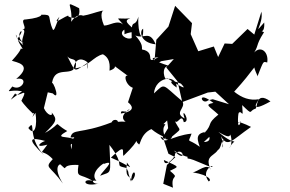

<svg xmlns="http://www.w3.org/2000/svg" viewBox="-20 -783 1339 888"><path d="M224 -351C270 -303 206 -467 219 -367C216 -480 288 -436 319 -461C328 -530 374 -506 385 -494C386 -448 382 -464 383 -491C313 -446 335 -445 283 -538C300 -489 342 -532 329 -467C392 -476 412 -522 456 -532C499 -509 484 -458 487 -456C479 -454 517 -464 511 -477C546 -455 492 -484 500 -507C490 -486 480 -501 581 -425C546 -459 556 -377 608 -374C597 -393 604 -406 572 -310C590 -296 612 -269 539 -258C539 -283 562 -251 580 -280C495 -220 611 -201 608 -204C579 -231 492 -218 516 -214C541 -220 508 -242 496 -217C348 -160 316 -191 306 -147C358 -147 309 -178 312 -92C296 -136 325 -101 325 -138C294 -156 224 -139 291 -177C213 -222 279 -219 188 -168C243 -222 246 -230 219 -263C227 -242 198 -249 183 -283L201 -356ZM50 -351C65 -326 117 -391 79 -317C78 -319 90 -297 132 -258C149 -272 112 -215 144 -261C153 -206 142 -149 111 -191C149 -239 102 -150 183 -66C102 -144 116 -151 197 -129C190 -142 119 -92 199 -114C157 -54 172 -102 224 -47C184 -3 209 -21 271 66C224 -8 256 -27 260 -22C302 17 250 -25 343 -20C333 45 348 16 409 54C362 38 357 85 437 66C415 72 394 47 426 53C390 16 468 -37 461 -25C521 -48 451 11 443 30C496 8 493 33 486 -113C568 -9 499 -21 565 -6C586 39 560 -19 586 57C590 -14 622 18 590 53C572 20 560 44 567 -31C595 8 589 -13 493 -54C568 -126 543 -79 551 -62C644 -150 593 -138 621 -117C629 -103 626 -162 680 -186C722 -151 755 -148 747 -140C712 -215 774 -208 725 -209C697 -181 692 -164 753 -226C755 -209 767 -147 752 -130C836 -208 812 -159 783 -238C797 -184 818 -270 830 -218C867 -219 812 -299 834 -235C782 -262 841 -282 824 -314C727 -395 746 -401 692 -351C698 -429 800 -442 797 -378C754 -408 770 -416 817 -396C839 -372 840 -367 752 -422C743 -398 719 -484 765 -477C678 -506 667 -516 713 -518C645 -482 702 -534 647 -552C621 -554 659 -560 606 -619C647 -601 671 -646 700 -578C624 -586 626 -643 642 -650C645 -580 615 -621 620 -706C603 -645 586 -711 589 -607C565 -596 524 -626 555 -646C560 -609 539 -630 604 -636C605 -655 535 -685 583 -698C513 -693 516 -711 550 -669C523 -694 485 -663 461 -665C437 -721 457 -738 460 -734C427 -733 342 -688 313 -720C412 -670 356 -754 309 -682C319 -763 270 -782 346 -745C360 -668 266 -715 303 -712C285 -715 213 -655 255 -706C237 -665 232 -641 225 -645C196 -707 227 -716 171 -715C168 -723 193 -703 99 -693C66 -695 114 -643 83 -649C116 -641 46 -578 113 -557C46 -592 47 -653 61 -604C112 -671 36 -628 89 -584C27 -631 103 -542 79 -558C71 -560 89 -561 35 -502C52 -495 137 -486 55 -418C118 -430 81 -358 37 -383C6 -344 20 -372 82 -361L30 -322ZM943 -319C912 -293 887 -370 967 -307C923 -299 948 -292 990 -253C933 -207 967 -214 926 -168C923 -193 983 -126 921 -126C905 -108 988 -185 963 -175C884 -175 888 -148 904 -104C844 -148 849 -115 866 -165C771 -155 739 -109 722 -151C785 -117 775 -143 794 -250L733 -150L759 -72L791 -56L752 -20L735 67L780 85C767 17 816 49 766 7C806 -14 817 -7 738 -43C741 0 800 -65 788 -71C829 -111 846 -21 784 -87C888 -26 839 -87 848 -50C875 -49 947 -8 961 -11C973 -27 906 4 945 56C958 53 955 28 871 14C893 13 941 -34 955 3C914 -87 1008 -45 997 -143C968 -94 984 -137 926 -78C1020 -77 989 -111 1015 -140C999 -83 1024 -91 1002 -153C1033 -98 1050 -133 1141 -196C1079 -227 1038 -237 1034 -171C1053 -168 1056 -112 1041 -99C1075 -160 1082 -92 990 -173C1055 -133 1040 -164 1048 -165C1030 -182 1046 -205 1094 -221C1076 -168 1080 -255 1084 -261C1099 -277 1106 -223 1100 -297C1152 -246 1130 -270 1160 -280C1173 -276 1158 -367 1231 -314C1127 -256 1171 -312 1177 -324C1135 -317 1099 -330 1063 -359C1161 -466 1150 -479 1183 -486C1126 -499 1179 -429 1170 -428C1201 -506 1196 -498 1216 -494C1225 -551 1172 -584 1141 -517C1185 -581 1156 -563 1201 -634C1172 -649 1206 -618 1202 -679C1143 -612 1200 -671 1189 -729L1156 -623L1125 -649L1054 -580L1019 -582L984 -509L991 -506L964 -419L998 -497L969 -568L897 -546L862 -625L868 -676L790 -756L759 -660L703 -599L693 -482L726 -500L784 -510L749 -471L801 -407L823 -311L941 -355L976 -359L1039 -301L964 -324Z"/></svg>

Font: Hussar Lance
Style: Regular
Weight: 700
Foundry: Cannot Into Space Fonts, PlusOne Fonts
Version: Version 2.27